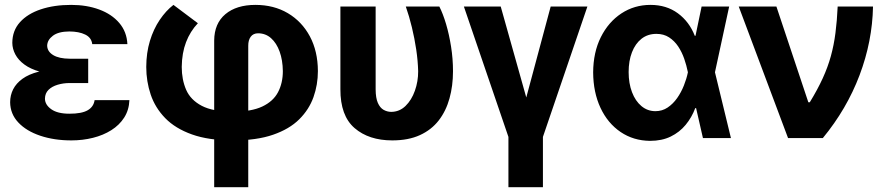

<svg xmlns="http://www.w3.org/2000/svg" viewBox="-20 -573 3680 797"><path d="M236.5 -285.9H346.1V-228.3H269.3Q242.8 -228.3 219.2 -221.2Q195.7 -214.2 181.3 -200Q166.9 -185.8 166.6 -163.5Q166.7 -138.1 192.9 -119.5Q219.1 -100.9 268.4 -101Q318.8 -100.9 343.8 -115.2Q368.8 -129.6 372.7 -157.4H517.2Q515.5 -116.2 495.5 -84.9Q475.5 -53.6 442 -32.6Q408.5 -11.5 365.9 -0.9Q323.3 9.8 276.2 9.8Q204.8 9.8 147.2 -9.6Q89.6 -28.9 56.1 -64.5Q22.6 -100 22.1 -148.6Q22.1 -177.6 34.7 -202.5Q47.4 -227.3 73.3 -246Q99.2 -264.7 139.8 -275.3Q180.4 -285.9 236.5 -285.9ZM346.1 -264.6H236.5Q184 -264.6 145.3 -275.6Q106.5 -286.5 81.3 -305.1Q56.1 -323.6 43.7 -347Q31.3 -370.4 31.1 -395.1Q31.3 -445.9 62.9 -480.9Q94.4 -515.9 149.5 -534.3Q204.6 -552.7 275.4 -552.7Q339.9 -552.7 391.8 -533.5Q443.8 -514.3 475 -477.8Q506.3 -441.4 508.8 -389.8H362.9Q359.7 -416.9 333.8 -429.5Q308 -442.2 267.8 -442.4Q222.8 -442.2 199.6 -424.7Q176.4 -407.1 175.8 -383.4Q176.4 -359.1 200.8 -344.3Q225.3 -329.5 269.3 -329.3H346.1Z M869.1 204.1V-404.7Q869.6 -475.6 915.6 -514.2Q961.6 -552.7 1040.4 -552.7Q1116.4 -552.7 1174.7 -518.4Q1233 -484 1266.2 -422.2Q1299.3 -360.4 1299.6 -277.9Q1299.6 -221.6 1281.3 -169.9Q1263 -118.3 1222.1 -77.7Q1181.2 -37.1 1113.5 -13.7Q1045.9 9.8 947.1 9.8Q846 9.8 776.8 -15Q707.6 -39.7 665.9 -82.6Q624.1 -125.5 605.6 -180.3Q587.1 -235.2 587.1 -295.1Q587.3 -353.9 602.3 -403.2Q617.3 -452.4 643 -490.5Q668.7 -528.5 700 -552.7L801.4 -476.6Q769.5 -442.9 752.3 -398Q735.1 -353.2 734.4 -295.1Q734.4 -242.5 752.7 -200.3Q771 -158.2 817.4 -133.8Q863.9 -109.4 947.1 -109.4Q1023.1 -109.4 1068.5 -130.7Q1113.9 -152 1134 -190.1Q1154.1 -228.2 1154.1 -277.9Q1153.5 -323.4 1140.8 -358.7Q1128.1 -394 1105.3 -414.4Q1082.5 -434.8 1051 -434.8Q1031.2 -434.6 1020.7 -420.5Q1010.3 -406.3 1010.5 -383V204.1Z M1393 -545.9H1539.3V-201.8Q1539.5 -166.4 1548.4 -146Q1557.4 -125.6 1572.1 -117.2Q1586.8 -108.8 1603.7 -108.6Q1638.3 -108.8 1663.4 -133.2Q1688.5 -157.6 1702.2 -196.3Q1716 -235 1715.8 -277.3Q1714.7 -320.8 1707.8 -367.1Q1700.9 -413.5 1689.8 -459.4Q1678.7 -505.4 1664.5 -545.9H1803.7Q1818.9 -516.1 1831.7 -472.9Q1844.5 -429.8 1852.4 -379.4Q1860.4 -329.1 1860.4 -277.3Q1860.4 -216.8 1845.9 -164.6Q1831.5 -112.3 1801.2 -73.1Q1770.8 -33.9 1723 -12.1Q1675.2 9.8 1608.4 9.8Q1511 9.8 1451.8 -41.4Q1392.5 -92.6 1393 -203.1Z M1905.6 -545.9H2058.5L2164.6 -168.4L2265.9 -545.9H2418.3L2233.7 -4.7V204.1H2090.5V-4.7Z M2678.1 11.7Q2609.5 11 2556.1 -25.1Q2502.7 -61.3 2472.7 -125.3Q2442.7 -189.4 2442.2 -272.5Q2442.7 -355.9 2474.1 -418.8Q2505.6 -481.8 2559.4 -517.3Q2613.3 -552.7 2680.1 -552.7Q2746.5 -552.7 2793.9 -517.8Q2841.4 -482.8 2864.1 -424.4H2910.2L2947.5 -274.4L3014.1 0H2897.9L2835.2 -274.4Q2829.8 -301.5 2820.2 -329.2Q2810.6 -356.8 2795.2 -380.1Q2779.7 -403.3 2757.4 -417.9Q2735.2 -432.4 2704.7 -432.4Q2668.8 -432.4 2642.9 -412.1Q2617.1 -391.7 2603.3 -356Q2589.5 -320.3 2589.5 -273.8Q2589.5 -227.1 2603.5 -190.3Q2617.5 -153.6 2642.5 -132.7Q2667.6 -111.7 2700.4 -111.5Q2728.8 -111.5 2751.3 -126.6Q2773.8 -141.7 2790.8 -165.8Q2807.7 -189.9 2818.8 -217.9Q2829.9 -245.8 2835.2 -271.5L2892.4 -545.9H3006.8L2947.5 -271.5L2910.2 -124.2H2866Q2851.6 -85.5 2826.2 -54.8Q2800.8 -24 2764.2 -6.2Q2727.5 11.7 2678.1 11.7Z M3251.2 0 3046.5 -545.9H3202.9L3335.5 -148.4H3341.4Q3373.8 -201.4 3395.1 -247.9Q3416.4 -294.4 3429 -340.2Q3441.6 -386 3448 -436.1Q3454.5 -486.1 3457.2 -545.9H3603.9Q3601.2 -401.3 3548 -260.7Q3494.8 -120.2 3395.7 0Z"/></svg>

Font: Inter Tight
Style: Regular
Weight: 400
Designer: Rasmus Andersson
Foundry: rsms
Version: Version 3.002